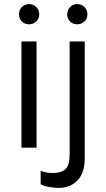

<svg xmlns="http://www.w3.org/2000/svg" viewBox="-20 -723 520 940"><path d="M85 0H159V-520H85ZM122 -604Q143 -604 157.5 -618Q172 -632 172 -653Q172 -674 157.5 -688.5Q143 -703 122 -703Q101 -703 87 -688.5Q73 -674 73 -653Q73 -632 87 -618Q101 -604 122 -604ZM267 197Q324 197 359.5 160Q395 123 395 50V-520H321V32Q321 86 300.5 105Q280 124 238 124Q221 124 206 121Q191 118 179 113V179Q198 189 223 193Q248 197 267 197ZM358 -604Q379 -604 393.5 -618Q408 -632 408 -653Q408 -674 393.5 -688.5Q379 -703 358 -703Q337 -703 323 -688.5Q309 -674 309 -653Q309 -632 323 -618Q337 -604 358 -604Z"/></svg>

Font: Fixel Variable
Style: Regular
Weight: 100
Width: 3
Designer: AlfaBravo + MacPaw
Foundry: Kyrylo Tkachov, Marchela Mozhyna, Serhii Makarenko, Maria Weinstein, Zakhar Kryvoshyya
Version: Version 1.211